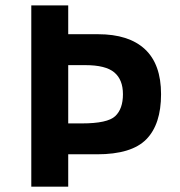

<svg xmlns="http://www.w3.org/2000/svg" viewBox="-20 -696 670 716"><path d="M234.4 0H96.7V-675.8H234.4V-568.4H345.7Q460.4 -568.4 520.5 -512.5Q580.6 -456.5 580.6 -344.7Q580.6 -232.4 525.6 -176.5Q470.7 -120.6 341.8 -120.6H234.4ZM285.6 -235.8Q380.9 -235.8 409.7 -262.9Q438.5 -290 438.5 -344.7Q438.5 -398.9 406.2 -426Q374 -453.1 298.3 -453.1H234.4V-235.8Z"/></svg>

Font: Cadman
Style: Bold
Weight: 700
Designer: Paul James MIller
Foundry: High-Logic / Made with FontCreator
Version: Version 2.114;March 28, 2021;FontCreator 13.0.0.2683 64-bit